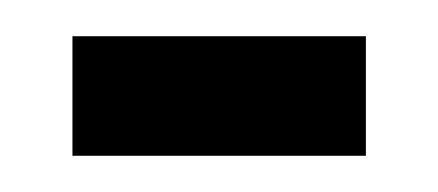

<svg xmlns="http://www.w3.org/2000/svg" viewBox="-20 -675 242 106"><path d="M20 -589V-655H182V-589Z"/></svg>

Font: Bricolage Grotesque 96pt Condensed
Style: Regular
Weight: 400
Width: 3
Designer: Mathieu Triay
Foundry: Atelier Triay
Version: Version 1.001; ttfautohint (v1.8.4.7-5d5b);gftools[0.9.33.de